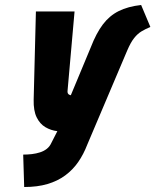

<svg xmlns="http://www.w3.org/2000/svg" viewBox="-20 -547 623 770"><path d="M583 -439 546 -527Q493 -521 456 -502.5Q419 -484 392.5 -449Q366 -414 344 -357L264 -165Q264 -165 262 -165.5Q260 -166 257 -167.5Q254 -169 252 -173Q250 -177 251 -184L279 -501H124L115 -147Q114 -103 127 -76.5Q140 -50 162 -37Q184 -24 210 -21L185 28Q179 41 167.5 50Q156 59 140.5 64Q125 69 108 71Q91 73 73 73L77 203Q130 203 170.5 191Q211 179 241.5 156.5Q272 134 293.5 103Q315 72 330 33L490 -344Q504 -377 518 -394.5Q532 -412 548 -421.5Q564 -431 583 -439Z"/></svg>

Font: Advent Pro ExtraBold
Style: Italic
Weight: 800
Italic angle: -12°
Version: Version 3.000